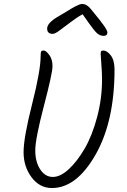

<svg xmlns="http://www.w3.org/2000/svg" viewBox="-20 -959 639 969"><path d="M438 -914Q452 -896 455 -893Q522 -813 522 -795.5Q522 -778 503 -778Q484 -778 469 -792Q454 -806 428 -843Q402 -880 397 -887Q369 -872 335.5 -846.5Q302 -821 279.5 -804.5Q257 -788 245.5 -788Q234 -788 226 -794Q218 -800 218 -815Q218 -830 233 -845.5Q248 -861 272.5 -875Q297 -889 313 -899Q329 -909 339 -915Q349 -921 360.5 -927Q372 -933 380.5 -936Q389 -939 394 -939Q399 -939 403 -938Q407 -937 410.5 -936Q414 -935 418 -932Q422 -929 424.5 -927.5Q427 -926 431.5 -921Q436 -916 438 -914ZM495 -558Q495 -592 491.5 -634.5Q488 -677 488 -687.5Q488 -698 491 -701Q494 -704 502 -704Q520 -704 539 -679.5Q558 -655 558 -608Q558 -346 462 -178Q366 -10 242 -10Q180 -10 139.5 -64Q99 -118 99 -191Q99 -264 142 -433.5Q185 -603 185 -675Q185 -693 187.5 -698.5Q190 -704 201 -704Q212 -704 228.5 -682Q245 -660 245 -625Q245 -590 201.5 -424Q158 -258 158 -200Q158 -142 183 -104Q208 -66 246.5 -66Q285 -66 327.5 -105.5Q370 -145 407.5 -209.5Q445 -274 470 -367.5Q495 -461 495 -558Z"/></svg>

Font: Kalam Light
Style: Regular
Weight: 300
Version: Version 2.001;PS 1.0;hotconv 1.0.79;makeotf.lib2.5.61930; tt